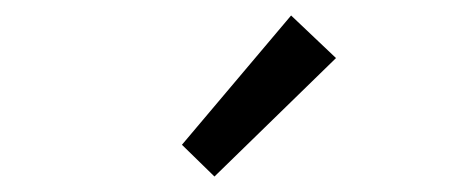

<svg xmlns="http://www.w3.org/2000/svg" viewBox="-20 -801 582 248"><path d="M257 -573 215 -614 356 -781 414 -726Z"/></svg>

Font: Giro Regular
Style: Regular
Weight: 400
Designer: Paul D. Hunt
Foundry: Adobe Systems Incorporated
Version: Version 1.000;PS 1.0;hotconv 1.0.88;makeotf.lib2.5.647800